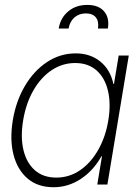

<svg xmlns="http://www.w3.org/2000/svg" viewBox="-20 -766 577 797"><path d="M202.6 11.2Q136.7 11.2 94.5 -24.9Q52.2 -61 36.1 -123.8Q20 -186.5 33.2 -267.1Q46.4 -346.7 83.5 -409.4Q120.6 -472.2 175 -508.3Q229.5 -544.4 294.4 -544.4Q354.5 -544.4 396.2 -510.7Q438 -477.1 450.7 -417.5H453.1L472.7 -535.6H514.6L425.8 0H383.8L403.3 -117.2H400.9Q367.2 -57.1 314.9 -22.9Q262.7 11.2 202.6 11.2ZM213.4 -28.8Q268.1 -28.8 312.7 -59.6Q357.4 -90.3 387.9 -144.3Q418.5 -198.2 429.7 -267.1Q440.9 -335.4 428.2 -389.2Q415.5 -442.9 380.9 -473.6Q346.2 -504.4 292 -504.4Q238.8 -504.4 194.1 -474.4Q149.4 -444.3 118.7 -390.9Q87.9 -337.4 76.2 -267.1Q64.5 -196.8 77.4 -143.1Q90.3 -89.4 125 -59.1Q159.7 -28.8 213.4 -28.8ZM223.6 -647.5Q231 -691.9 263.2 -718.8Q295.4 -745.6 342.3 -745.6Q389.2 -745.6 412.1 -718.8Q435.1 -691.9 427.7 -647.5H386.7Q391.1 -676.8 378.2 -693.4Q365.2 -710 336.4 -710.4Q307.6 -710 288.8 -693.4Q270 -676.8 264.6 -647.5Z"/></svg>

Font: Inter Display Extra Light
Style: Italic
Weight: 200
Italic angle: -9.39999°
Designer: Rasmus Andersson
Foundry: rsms
Version: Version 4.000;git-4fc901f